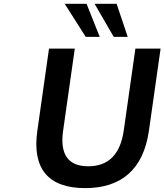

<svg xmlns="http://www.w3.org/2000/svg" viewBox="-20 -973 860 1004"><path d="M425.3 10.7C616.7 10.7 730 -89.4 758.8 -289.6L819.8 -718.8H688L627 -290C608.9 -164.6 546.4 -103.5 441.4 -103.5C337.4 -103.5 292 -164.6 310.1 -290L371.1 -718.8H236.3L175.3 -289.6C146.5 -89.4 233.9 10.7 425.3 10.7ZM501.5 -780.3 432.6 -953.1H318.4L428.2 -780.3ZM647.9 -780.3 589.8 -953.1H474.6L574.7 -780.3Z"/></svg>

Font: Winston SemiBold
Style: Italic
Weight: 600
Italic angle: -8.13011°
Designer: Vernon Adams, Kim Jin-seong, David Berlow, Cristiano Sobral
Foundry: The Winston Project Authors
Version: Version 3.004